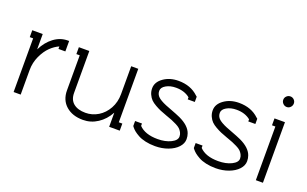

<svg xmlns="http://www.w3.org/2000/svg" viewBox="-78 -1008 2208 1382"><g transform="rotate(20 1025.5 -317.0)"><path d="M70.8 -411.1H44.9V-463.9H125V-348.1H126Q156.2 -409.2 204.8 -445.6Q253.4 -481.9 310.1 -481.9H320.8V-401.9H268.1V-420.9Q234.9 -406.7 203.4 -376.5Q171.9 -346.2 148.4 -295.7Q125 -245.1 125 -188V0H70.8Z M401.9 -463.9H481.9V-143.1Q481.9 -90.3 515.1 -63.2Q548.3 -36.1 606.9 -36.1Q658.7 -36.1 703.4 -63.2Q748 -90.3 775.4 -139.6Q802.7 -189 802.7 -250V-463.9H856.9V-54.2H883.8V0H802.7V-106.9H801.8Q770.5 -49.3 719.2 -15.6Q668 18.1 606.9 18.1Q526.4 18.1 477.1 -25.1Q427.7 -68.4 427.7 -143.1V-411.1H401.9Z M1159.7 -275.9Q1235.8 -247.1 1253.9 -238.3Q1331.1 -202.1 1349.6 -149.4Q1356.9 -129.9 1356.9 -106.9Q1356.9 -73.2 1330.3 -44.4Q1303.7 -15.6 1258.3 1.2Q1212.9 18.1 1159.7 18.1Q1119.6 18.1 1085.7 10.5Q1051.8 2.9 1029.1 -9.8Q1006.3 -22.5 992.4 -33.9Q978.5 -45.4 968.8 -58.1L963.9 -64.9V-103H1016.6V-85Q1063 -36.1 1159.7 -36.1Q1218.8 -36.1 1260.7 -56.9Q1302.7 -77.6 1302.7 -106.9Q1302.7 -124 1294.7 -138.7Q1286.6 -153.3 1276.1 -163.1Q1265.6 -172.9 1244.6 -183.3Q1223.6 -193.8 1208.7 -199.7Q1193.8 -205.6 1166.5 -215.3Q1165 -215.8 1164.1 -216.1Q1163.1 -216.3 1161.9 -216.8Q1160.6 -217.3 1159.7 -217.8Q1129.9 -228.5 1111.8 -236.1Q1093.8 -243.7 1069.6 -257.3Q1045.4 -271 1031.7 -284.9Q1018.1 -298.8 1008.3 -320.1Q998.5 -341.3 998.5 -366.2V-367.2Q998.5 -414.6 1045.9 -448.2Q1093.3 -481.9 1159.7 -481.9Q1253.9 -481.9 1312.5 -425.8L1320.8 -418.9V-378.9H1266.6V-395Q1224.6 -429.2 1159.7 -429.2Q1115.2 -429.2 1084 -411.1Q1052.7 -393.1 1052.7 -367.2V-366.2Q1052.7 -335 1080.3 -314.7Q1107.9 -294.4 1159.7 -275.9Z M1623.5 -275.9Q1699.7 -247.1 1717.8 -238.3Q1794.9 -202.1 1813.5 -149.4Q1820.8 -129.9 1820.8 -106.9Q1820.8 -73.2 1794.2 -44.4Q1767.6 -15.6 1722.2 1.2Q1676.8 18.1 1623.5 18.1Q1583.5 18.1 1549.6 10.5Q1515.6 2.9 1492.9 -9.8Q1470.2 -22.5 1456.3 -33.9Q1442.4 -45.4 1432.6 -58.1L1427.7 -64.9V-103H1480.5V-85Q1526.9 -36.1 1623.5 -36.1Q1682.6 -36.1 1724.6 -56.9Q1766.6 -77.6 1766.6 -106.9Q1766.6 -124 1758.5 -138.7Q1750.5 -153.3 1740 -163.1Q1729.5 -172.9 1708.5 -183.3Q1687.5 -193.8 1672.6 -199.7Q1657.7 -205.6 1630.4 -215.3Q1628.9 -215.8 1627.9 -216.1Q1627 -216.3 1625.7 -216.8Q1624.5 -217.3 1623.5 -217.8Q1593.8 -228.5 1575.7 -236.1Q1557.6 -243.7 1533.4 -257.3Q1509.3 -271 1495.6 -284.9Q1481.9 -298.8 1472.2 -320.1Q1462.4 -341.3 1462.4 -366.2V-367.2Q1462.4 -414.6 1509.8 -448.2Q1557.1 -481.9 1623.5 -481.9Q1717.8 -481.9 1776.4 -425.8L1784.7 -418.9V-378.9H1730.5V-395Q1688.5 -429.2 1623.5 -429.2Q1579.1 -429.2 1547.9 -411.1Q1516.6 -393.1 1516.6 -367.2V-366.2Q1516.6 -335 1544.2 -314.7Q1571.8 -294.4 1623.5 -275.9Z M1925.8 -640.1Q1938 -651.9 1954.6 -651.9Q1971.2 -651.9 1982.9 -640.1Q1994.6 -628.4 1994.6 -611.8Q1994.6 -595.2 1982.9 -583Q1971.2 -570.8 1954.6 -570.8Q1938 -570.8 1925.8 -583Q1913.6 -595.2 1913.6 -611.8Q1913.6 -628.4 1925.8 -640.1ZM1926.3 -411.1H1900.4V-463.9H1980.5V0H1926.3Z"/></g></svg>

Font: Rawengulk
Style: Demibold
Weight: 600
Version: Version 0.92